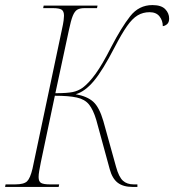

<svg xmlns="http://www.w3.org/2000/svg" viewBox="-42 -736 686 756"><path d="M-22 0 -20 -10H18Q52 -10 64.5 -22Q77 -34 86 -72L201 -616Q207 -643 208.5 -655.5Q210 -668 210 -674Q210 -692 200.5 -698Q191 -704 166 -704H128L130 -714H342L340 -704H291Q273 -704 262.5 -698Q252 -692 244.5 -673.5Q237 -655 229 -616L176 -369Q222 -369 244 -373.5Q266 -378 284 -391Q308 -409 334.5 -445.5Q361 -482 396 -551Q436 -628 470.5 -672Q505 -716 558 -716Q593 -716 608.5 -700Q624 -684 624 -663Q624 -648 616 -641Q608 -634 599 -633Q599 -655 586 -671.5Q573 -688 547 -688Q521 -688 500 -675.5Q479 -663 458 -633Q437 -603 410 -551Q362 -458 327 -416.5Q292 -375 256 -365Q301 -357 325 -335.5Q349 -314 365 -259L415 -79Q426 -39 442 -24.5Q458 -10 484 -10H499V0H480Q443 0 421.5 -16.5Q400 -33 390 -70L337 -264Q325 -304 308.5 -324.5Q292 -345 260.5 -352Q229 -359 174 -359L119 -98Q115 -78 112.5 -63.5Q110 -49 110 -39Q110 -21 120 -15.5Q130 -10 154 -10H191L189 0Z"/></svg>

Font: Noto Serif Display SemiCondensed Thin
Style: Italic
Weight: 100
Width: 4
Italic angle: -12°
Designer: Monotype Design Team
Foundry: Monotype Imaging Inc.
Version: Version 2.009